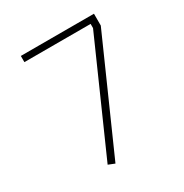

<svg xmlns="http://www.w3.org/2000/svg" viewBox="-157 -783 874 914"><g transform="rotate(-30 280.0 -325.5)"><path d="M83 -626V-660H485V-595L217 9L182 -5L447 -603V-626Z"/></g></svg>

Font: Titillium Web
Style: Thin
Weight: 200
Version: Version 1.001;PS 57.000;hotconv 1.0.70;makeotf.lib2.5.55311